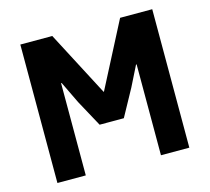

<svg xmlns="http://www.w3.org/2000/svg" viewBox="-101 -817 1021 935"><g transform="rotate(-15 409.5 -349.0)"><path d="M599 -458V0H742V-698H580L411 -371H409L238 -698H77V0H220V-465H223L276 -355L349 -221H471L545 -356L596 -458Z"/></g></svg>

Font: Braiins Sans
Style: Bold
Weight: 700
Designer: Mike Abbink, Paul van der Laan, Pieter van Rosmalen, Jiri Chlebus, Lubos Buracinsky
Foundry: Bold Monday, Sudetype
Version: Version 1.000;hotconv 1.0.109;makeotfexe 2.5.65596